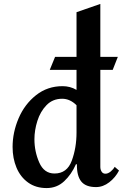

<svg xmlns="http://www.w3.org/2000/svg" viewBox="-20 -944 636 976"><path d="M585 -77Q567 -42 535.5 -17.5Q504 7 468 7Q416 7 393 -21.5Q370 -50 371 -109H366Q343 -57 306 -22.5Q269 12 217 12Q162 12 123 -16Q84 -44 64 -91.5Q44 -139 44 -197Q44 -271 74.5 -342.5Q105 -414 163 -460Q221 -506 298 -506Q337 -506 369 -487V-589H233L260 -655H369V-882L490 -924V-655H579L553 -589H490V-96Q490 -82 496.5 -71.5Q503 -61 516 -61Q529 -61 542.5 -72Q556 -83 563 -96ZM369 -409Q336 -442 296 -442Q248 -442 216.5 -409.5Q185 -377 170 -329.5Q155 -282 155 -236Q155 -174 179.5 -118Q204 -62 257 -62Q321 -62 345 -127.5Q369 -193 369 -270Z"/></svg>

Font: Amita
Style: Bold
Weight: 700
Designer: Eduardo Rodriguez Tunni, Modular Infotech, Brian J. Bonislawsky
Foundry: Eduardo Rodriguez Tunni, Modular Infotech, Brian J. Bonislawsky
Version: Version 1.003